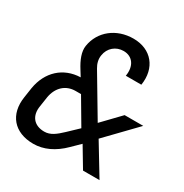

<svg xmlns="http://www.w3.org/2000/svg" viewBox="-172 -875 975 1018"><g transform="rotate(30 315.0 -365.5)"><path d="M172 9C234 9 295 -19 350 -74L399 -122L472 0H573L459 -188L630 -365H516L413 -258L266 -505C252 -528 246 -553 250 -577C257 -625 295 -657 342 -657C397 -657 428 -613 417 -549H512C530 -660 464 -740 355 -740C250 -740 169 -675 154 -580C148 -543 165 -500 193 -456L214 -422C110 -419 35 -350 17 -242L8 -182C-10 -67 55 9 172 9ZM190 -76C127 -76 93 -118 104 -182L113 -242C124 -306 167 -346 227 -346H260L352 -190L290 -131C256 -99 228 -76 190 -76Z"/></g></svg>

Font: JetBrains Mono Medium
Style: Italic
Weight: 436
Italic angle: -9°
Monospace: yes
Designer: Philipp Nurullin, Konstantin Bulenkov
Foundry: JetBrains
Version: Version 2.305